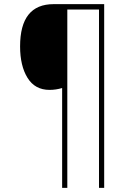

<svg xmlns="http://www.w3.org/2000/svg" viewBox="-20 -780 640 927"><path d="M280 -355Q250 -346 219 -346Q149 -346 113 -404Q77 -462 77 -556Q77 -760 239 -760H483V127H458V-734H305V127H280Z"/></svg>

Font: Noto Sans Mono UI Thin
Style: Regular
Weight: 250
Monospace: yes
Designer: Monotype Design team
Foundry: Monotype Imaging Inc.
Version: Version 1.000